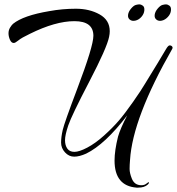

<svg xmlns="http://www.w3.org/2000/svg" viewBox="-20 -675 811 880"><path d="M689 -607.5Q691 -622 703 -636Q715 -650 725 -652.5Q735 -655 741.5 -655Q748 -655 756.5 -649Q765 -643 763.5 -627Q762 -611 749.5 -597.5Q737 -584 722 -580.5Q707 -577 697 -585Q687 -593 689 -607.5ZM567 -607.5Q569 -622 581 -636Q593 -650 603 -652.5Q613 -655 619.5 -655Q626 -655 634.5 -649Q643 -643 641.5 -627Q640 -611 628 -597.5Q616 -584 600.5 -580.5Q585 -577 575 -585Q565 -593 567 -607.5ZM770 -452Q588 -134 576 58Q574 81 574 99.5Q574 118 584 143Q596 174 628 174Q643 174 652.5 165.5Q662 157 662.5 161.5Q663 166 657 171Q642 185 613 185Q610 185 606 185Q505 177 505 61Q505 15 521 -49Q532 -87 563 -146Q461 -13 375 29Q344 43 320 43Q296 43 278 23.5Q260 4 260 -21.5Q260 -47 267.5 -79.5Q275 -112 334 -268Q408 -463 408 -511Q408 -578 321 -578Q234 -578 117 -520Q79 -502 64.5 -490Q50 -478 43 -478Q32 -478 25.5 -493Q19 -508 19 -522.5Q19 -537 26.5 -549Q34 -561 40 -566Q87 -604 206 -624Q266 -635 328 -635Q390 -635 436.5 -609Q483 -583 483 -532Q483 -520 480 -506Q470 -456 389 -300.5Q308 -145 293 -100.5Q278 -56 278 -32.5Q278 -9 288.5 6Q299 21 321 21Q343 21 380 1.5Q417 -18 456.5 -53.5Q496 -89 524 -121.5Q552 -154 589.5 -207.5Q627 -261 644 -290Q713 -402 741 -450Q751 -467 757.5 -467Q764 -467 767.5 -463.5Q771 -460 771 -457Q771 -454 770 -452Z"/></svg>

Font: Arizonia
Style: Regular
Weight: 400
Designer: Robert E. Leuschke
Foundry: Robert E. Leuschke
Version: Version 1.003